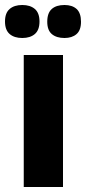

<svg xmlns="http://www.w3.org/2000/svg" viewBox="-40 -748 344 768"><path d="M55 0V-528H212V0ZM218 -596Q186 -596 167.5 -611.5Q149 -627 149 -661Q149 -696 167 -712Q185 -728 218 -728Q249 -728 266.5 -712Q284 -696 284 -661Q284 -627 266 -611.5Q248 -596 218 -596ZM49 -596Q17 -596 -1.5 -612Q-20 -628 -20 -662Q-20 -696 -1.5 -712Q17 -728 49 -728Q81 -728 99.5 -712Q118 -696 118 -662Q118 -628 99.5 -612Q81 -596 49 -596Z"/></svg>

Font: Bricolage Grotesque 96pt ExtraBold SemiCondensed ExtraBold
Style: Regular
Weight: 800
Width: 4
Version: Version 1.001;gftools[0.9.33.dev8+g029e19f]